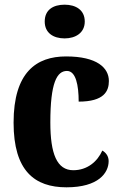

<svg xmlns="http://www.w3.org/2000/svg" viewBox="-20 -790 516 820"><path d="M256 -626C303 -626 342 -650 342 -698C342 -748 303 -770 256 -770C207 -770 171 -748 171 -698C171 -650 207 -626 256 -626ZM264 10C401 10 444 -52 444 -102C444 -122 433 -138 417 -147C396 -100 353 -63 293 -63C223 -63 195 -133 195 -267C195 -437 223 -487 266 -487C304 -487 316 -426 316 -356C425 -356 445 -401 445 -444C445 -500 395 -549 262 -549C136 -549 38 -482 38 -266C38 -60 128 10 264 10Z"/></svg>

Font: Noto Serif Condensed ExtraBold
Style: Regular
Weight: 800
Width: 3
Designer: Monotype Design Team
Foundry: Monotype Imaging Inc.
Version: Version 2.013